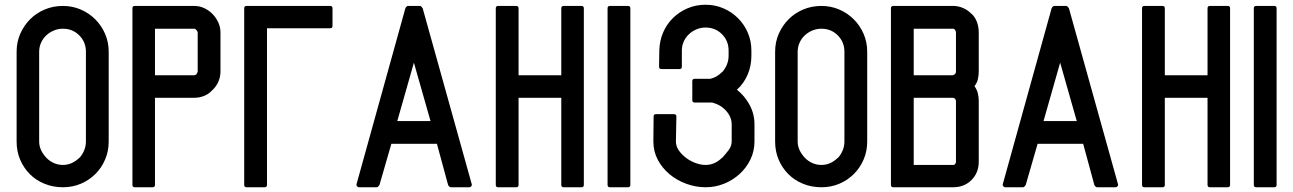

<svg xmlns="http://www.w3.org/2000/svg" viewBox="-20 -803 5449 809"><path d="M438 -207Q438 -166 423 -131Q408 -96 382 -70Q356 -44 321 -29Q286 -14 245 -14Q204 -14 168 -28.5Q132 -43 106 -69Q80 -95 65 -130Q50 -165 50 -207V-585Q50 -626 65.5 -661Q81 -696 107 -722Q133 -748 168.5 -763Q204 -778 245 -778Q285 -778 320 -763Q355 -748 381.5 -721.5Q408 -695 423 -660Q438 -625 438 -585ZM342 -585Q342 -626 314 -654Q286 -682 245 -682Q225 -682 207 -674.5Q189 -667 175 -654Q161 -641 153 -623Q145 -605 145 -585V-207Q145 -187 153.5 -169.5Q162 -152 175.5 -138Q189 -124 207 -116Q225 -108 245 -108Q265 -108 282.5 -116Q300 -124 314 -138V-137Q327 -151 334.5 -169Q342 -187 342 -207Z M548 -14Q538 -14 538 -24V-768Q538 -778 548 -778H799Q821 -778 841 -768.5Q861 -759 876 -743.5Q891 -728 900 -708Q909 -688 909 -666V-503Q909 -457 876 -424V-425Q862 -408 841.5 -399.5Q821 -391 799 -391H633V-24Q633 -14 623 -14ZM799 -486Q800 -486 803.5 -487.5Q807 -489 808 -490Q809 -493 811 -496.5Q813 -500 813 -503V-666Q813 -670 808 -676Q803 -682 799 -682H633V-486Z M1019 -778H1371Q1381 -778 1381 -768V-693Q1381 -684 1371 -684H1105V-24Q1105 -14 1095 -14H1019Q1009 -14 1009 -24V-768Q1009 -778 1019 -778Z M1879 -14Q1876 -14 1872.5 -17.5Q1869 -21 1868 -24L1821 -197H1629L1579 -24Q1578 -22 1574.5 -18Q1571 -14 1568 -14H1492Q1488 -14 1484.5 -18Q1481 -22 1482 -26L1688 -768Q1689 -771 1692.5 -774.5Q1696 -778 1699 -778H1750Q1753 -778 1756.5 -774Q1760 -770 1761 -768L1968 -26Q1969 -22 1965.5 -18Q1962 -14 1958 -14ZM1794 -293 1724 -539 1654 -293Z M2079 -14Q2069 -14 2069 -24V-768Q2069 -778 2079 -778H2155Q2165 -778 2165 -768V-486H2345V-768Q2345 -778 2355 -778H2430Q2440 -778 2440 -768V-24Q2440 -14 2430 -14H2355Q2345 -14 2345 -24V-391H2165V-24Q2165 -14 2155 -14Z M2550 -14Q2540 -14 2540 -24V-768Q2540 -778 2550 -778H2626Q2636 -778 2636 -768V-24Q2636 -14 2626 -14Z M2897 -381V-461Q2897 -471 2907 -471H2973Q3000 -477 3022 -499V-498Q3035 -512 3042.5 -530Q3050 -548 3050 -568V-590Q3050 -631 3022 -659Q2994 -687 2953 -687Q2933 -687 2915 -679.5Q2897 -672 2883 -659Q2869 -646 2861 -628Q2853 -610 2853 -590V-522Q2853 -512 2843 -512H2767Q2757 -512 2757 -522L2758 -590Q2759 -631 2774 -666Q2789 -701 2815.5 -727Q2842 -753 2877 -768Q2912 -783 2953 -783Q2993 -783 3028 -768Q3063 -753 3089.5 -726.5Q3116 -700 3131 -665Q3146 -630 3146 -590V-568Q3146 -525 3130 -488Q3114 -451 3085 -425Q3118 -399 3138.5 -361Q3159 -323 3159 -279V-207Q3159 -166 3142 -131Q3125 -96 3096.5 -70Q3068 -44 3031 -29Q2994 -14 2953 -14Q2912 -14 2872 -28.5Q2832 -43 2801 -69Q2770 -95 2751.5 -130Q2733 -165 2733 -207L2734 -312Q2734 -322 2744 -322H2820Q2830 -322 2830 -312L2828 -207Q2828 -187 2840 -169.5Q2852 -152 2870.5 -138Q2889 -124 2911 -116Q2933 -108 2953 -108Q2973 -108 2990.5 -116Q3008 -124 3022 -138V-137Q3035 -151 3049 -169Q3063 -187 3063 -207V-279Q3063 -309 3040.5 -335Q3018 -361 2981 -371H2907Q2897 -371 2897 -381Z M3634 -207Q3634 -166 3619 -131Q3604 -96 3578 -70Q3552 -44 3517 -29Q3482 -14 3441 -14Q3400 -14 3364 -28.5Q3328 -43 3302 -69Q3276 -95 3261 -130Q3246 -165 3246 -207V-585Q3246 -626 3261.5 -661Q3277 -696 3303 -722Q3329 -748 3364.5 -763Q3400 -778 3441 -778Q3481 -778 3516 -763Q3551 -748 3577.5 -721.5Q3604 -695 3619 -660Q3634 -625 3634 -585ZM3538 -585Q3538 -626 3510 -654Q3482 -682 3441 -682Q3421 -682 3403 -674.5Q3385 -667 3371 -654Q3357 -641 3349 -623Q3341 -605 3341 -585V-207Q3341 -187 3349.5 -169.5Q3358 -152 3371.5 -138Q3385 -124 3403 -116Q3421 -108 3441 -108Q3461 -108 3478.5 -116Q3496 -124 3510 -138V-137Q3523 -151 3530.5 -169Q3538 -187 3538 -207Z M3734 -768Q3734 -778 3744 -778H3996Q4018 -778 4038.5 -769Q4059 -760 4074 -744V-745Q4090 -729 4097 -708.5Q4104 -688 4104 -666V-503Q4104 -486 4100.5 -470Q4097 -454 4086 -440Q4096 -426 4100 -410.5Q4104 -395 4104 -378V-122Q4104 -75 4073.5 -44.5Q4043 -14 3996 -14H3744Q3734 -14 3734 -24ZM3830 -108H3996Q4002 -108 4005 -112.5Q4008 -117 4008 -122V-378Q4008 -382 4004 -386.5Q4000 -391 3996 -391H3830ZM3830 -486H3996Q4002 -489 4005 -492Q4008 -495 4008 -503V-666Q4008 -671 4004.5 -676.5Q4001 -682 3996 -682H3830Z M4602 -14Q4599 -14 4595.5 -17.5Q4592 -21 4591 -24L4544 -197H4352L4302 -24Q4301 -22 4297.5 -18Q4294 -14 4291 -14H4215Q4211 -14 4207.5 -18Q4204 -22 4205 -26L4411 -768Q4412 -771 4415.5 -774.5Q4419 -778 4422 -778H4473Q4476 -778 4479.5 -774Q4483 -770 4484 -768L4691 -26Q4692 -22 4688.5 -18Q4685 -14 4681 -14ZM4517 -293 4447 -539 4377 -293Z M4802 -14Q4792 -14 4792 -24V-768Q4792 -778 4802 -778H4878Q4888 -778 4888 -768V-486H5068V-768Q5068 -778 5078 -778H5153Q5163 -778 5163 -768V-24Q5163 -14 5153 -14H5078Q5068 -14 5068 -24V-391H4888V-24Q4888 -14 4878 -14Z M5273 -14Q5263 -14 5263 -24V-768Q5263 -778 5273 -778H5349Q5359 -778 5359 -768V-24Q5359 -14 5349 -14Z"/></svg>

Font: Kanalisirung
Style: Regular
Weight: 500
Designer: Peter Wiegel
Foundry: Peter Wiegel
Version: 1.000